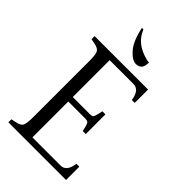

<svg xmlns="http://www.w3.org/2000/svg" viewBox="-234 -841 915 915"><g transform="rotate(45 223.0 -384.0)"><path d="M338.9 -30.3Q378.4 -30.3 386.2 -89.8H405.8V0H17.1V-20.5L45.4 -26.4Q71.8 -31.7 77.6 -47.9Q83.5 -64 83.5 -102.5V-478.5Q83.5 -522.9 76.2 -536.4Q68.8 -549.8 45.9 -554.7L17.1 -560.5V-581.1H377.4V-491.2H357.9Q349.6 -549.8 310.5 -550.8H148.9V-302.2H261.7Q280.3 -302.2 283.9 -308.1Q287.6 -314 292 -332.5L296.9 -354H317.4V-221.2H296.9Q289.1 -261.2 282.5 -266.6Q275.9 -272 261.2 -272H148.9V-30.3ZM159.2 -768.1Q183.1 -707 252.4 -683.6Q275.9 -675.3 289.6 -675.3Q289.1 -645.5 277.8 -635.7Q266.6 -626 250.5 -626Q225.1 -626 194.8 -659.9Q164.6 -693.8 148.9 -768.1Z"/></g></svg>

Font: Lancelot
Style: Regular
Weight: 400
Designer: Marion Kadi
Foundry: Marion Kadi, Anton Koovit
Version: 1.004